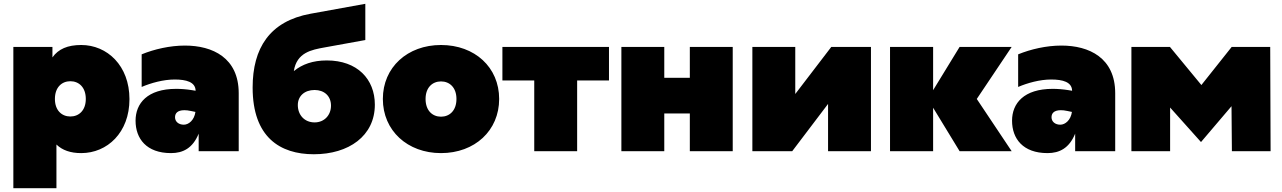

<svg xmlns="http://www.w3.org/2000/svg" viewBox="-20 -793 6724 1007"><path d="M406 -557C335 -557 286 -536 255 -492V-547H50V194H276V-35C307 -5 350 10 406 10C542 10 659 -97 659 -273C659 -449 542 -557 406 -557ZM349 -367C394 -367 430 -335 430 -274C430 -214 394 -182 349 -182C304 -182 268 -214 268 -274C268 -335 304 -367 349 -367Z M1022 0H1232V-304C1232 -490 1095 -554 950 -554C871 -554 789 -535 723 -508V-337C772 -358 837 -376 896 -376C957 -376 1005 -363 1006 -317L988 -320C957 -325 929 -327 904 -327C753 -327 691 -251 691 -160C691 -66 748 10 877 10C940 10 991 -16 1022 -92ZM898 -178C898 -198 910 -215 947 -215C956 -215 968 -214 981 -211L1005 -206C999 -163 970 -139 944 -139C917 -139 898 -155 898 -178Z M1626 16C1809 16 1946 -80 1946 -244C1946 -378 1854 -476 1694 -476C1621 -476 1565 -456 1521 -420C1536 -518 1615 -532 1681 -544L1896 -583V-773L1609 -721C1394 -682 1305 -540 1305 -334C1305 -73 1449 16 1626 16ZM1630 -151C1577 -151 1542 -190 1542 -242C1542 -289 1577 -321 1630 -321C1680 -321 1716 -290 1716 -239C1716 -189 1681 -151 1630 -151Z M2293 10C2470 10 2598 -108 2598 -274C2598 -440 2470 -557 2293 -557C2117 -557 1988 -440 1988 -274C1988 -108 2117 10 2293 10ZM2293 -181C2248 -181 2212 -213 2212 -274C2212 -334 2248 -366 2293 -366C2338 -366 2374 -334 2374 -274C2374 -213 2338 -181 2293 -181Z M2782 0H3007V-371H3174V-547H2615V-371H2782Z M3239 0H3464V-198H3598V0H3823V-547H3598V-385H3464V-547H3239Z M3926 0H4135L4323 -248V0H4548V-547H4340L4151 -300V-547H3926Z M5013 0H5286L5103 -274L5286 -547H5013L4874 -320V-547H4648V0H4874V-228Z M5619 0H5829V-304C5829 -490 5692 -554 5547 -554C5468 -554 5386 -535 5320 -508V-337C5369 -358 5434 -376 5493 -376C5554 -376 5602 -363 5603 -317L5585 -320C5554 -325 5526 -327 5501 -327C5350 -327 5288 -251 5288 -160C5288 -66 5345 10 5474 10C5537 10 5588 -16 5619 -92ZM5495 -178C5495 -198 5507 -215 5544 -215C5553 -215 5565 -214 5578 -211L5602 -206C5596 -163 5567 -139 5541 -139C5514 -139 5495 -155 5495 -178Z M5914 0H6117V-229L6279 -48L6439 -236L6441 0H6644L6642 -547H6440L6281 -347L6116 -547H5914Z"/></svg>

Font: Chess Sans Black
Style: Regular
Weight: 900
Designer: Wolf Bōese
Foundry: Wolf Bōese
Version: Version 7.223;Glyphs 3.3 (3306)